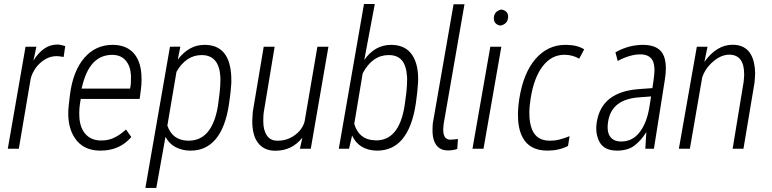

<svg xmlns="http://www.w3.org/2000/svg" viewBox="-20 -732 3800 945"><path d="M181.6 -425.3Q145 -394 131.3 -346.2L72.8 -1L72.3 0H71.3H19.5H18.1L18.6 -1.5L105.5 -501L106 -502H106.9H157.7H159.2L158.7 -500L144.5 -433.6Q193.4 -512.7 261.7 -512.7Q264.2 -512.7 267.1 -512.7Q277.8 -512.2 299.8 -505.4H301.3L300.8 -503.9L293.5 -453.1V-451.7H292Q271 -455.6 260.7 -455.6Q259.8 -455.6 258.3 -455.6Q217.3 -455.6 181.6 -425.3Z M599.1 -433.6Q576.7 -460.4 536.6 -461.9Q533.7 -461.9 530.8 -461.9Q476.6 -461.9 439 -422.9Q400.4 -381.8 381.8 -295.9H620.1L622.6 -308.6Q625 -326.2 624.5 -344.7Q624.5 -352.5 624.5 -360.8Q622.1 -406.7 599.1 -433.6ZM625.5 -56.6Q568.4 9.3 475.1 9.3Q472.7 9.3 469.7 9.3Q387.2 7.8 347.2 -54.2Q315.9 -102.1 315.9 -174.3Q315.9 -195.3 318.8 -218.3L324.2 -264.6Q338.9 -382.3 395.5 -447.8Q450.7 -511.2 534.2 -511.2Q537.1 -511.2 540 -511.2Q602.1 -509.3 637.2 -471.2Q671.4 -433.1 675.8 -366.7Q676.8 -353.5 676.8 -340.8Q676.8 -314.9 673.3 -290L667.5 -246.1V-245.1H666H377.4L373 -217.3Q370.1 -196.8 370.1 -176.3Q370.1 -167 370.6 -157.2Q373 -104.5 399.9 -73.2Q426.8 -42 474.1 -40.5Q476.6 -40.5 478.5 -40.5Q513.7 -40.5 542 -54.2Q572.3 -68.8 599.1 -93.8L600.1 -94.7L601.1 -93.3L625.5 -58.6L626 -57.6Z M1052.7 -210.9 1061 -275.4Q1064.9 -313 1064.9 -338.4Q1064.9 -347.7 1064.5 -355.5Q1057.6 -459.5 974.6 -460.9Q973.1 -460.9 971.7 -460.9Q934.6 -460.9 903.3 -440.4Q871.1 -418.5 848.6 -378.4L803.7 -113.8Q816.4 -77.6 841.1 -59.3Q865.7 -41 903.3 -39.6Q906.2 -39.6 908.7 -39.6Q964.8 -39.6 1000.5 -80.1Q1038.1 -123 1052.7 -210.9ZM1040.5 -45.9Q993.2 9.3 919.4 9.3Q916.5 9.3 913.1 9.3Q874 8.3 842.3 -8.8Q812.5 -25.4 794.4 -58.1L749.5 191.9V192.9H748.5H697.3H695.8V191.4L816.4 -501L816.9 -502H817.9L865.7 -502.4H867.7L867.2 -500.5L855 -438.5Q909.7 -511.2 986.3 -511.2Q988.3 -511.2 990.2 -511.2Q1110.4 -509.3 1118.2 -357.4L1118.7 -325.7Q1116.2 -278.8 1106.9 -218.3Q1089.4 -103 1040.5 -45.9Z M1427.7 -64.5Q1466.8 -91.3 1479 -132.8L1542 -501L1542.5 -502H1543.5H1595.2H1596.7L1596.2 -500.5L1509.8 -1L1509.3 0H1508.3H1457.5H1456.1L1456.5 -1.5L1468.3 -54.7Q1416.5 10.3 1335.9 9.8Q1334 9.8 1331.5 9.8Q1278.8 8.8 1250 -28.8Q1221.2 -65.9 1221.7 -138.2V-138.7L1224.1 -180.7V-181.2L1277.8 -501V-502H1279.3H1330.1H1332L1331.5 -500.5L1277.8 -177.2Q1275.9 -160.6 1275.9 -142.1Q1275.9 -138.2 1275.9 -134.3Q1275.9 -91.3 1293.5 -65.4Q1310.5 -40 1342.8 -39.6Q1345.7 -39.6 1348.6 -39.6Q1391.6 -39.6 1427.7 -64.5Z M1971.7 -213.9 1980 -275.9Q1983.9 -315.4 1983.9 -341.8Q1983.9 -349.1 1983.4 -355.5Q1979.5 -410.2 1957.5 -435.5Q1935.5 -460.4 1895.5 -460.9Q1894 -460.9 1892.1 -460.9Q1813 -460.9 1765.1 -371.1L1723.6 -122.1Q1747.1 -43.9 1824.7 -41.5Q1827.6 -41.5 1830.6 -41Q1886.7 -41 1921.4 -82Q1958 -125 1971.7 -213.9ZM1960.9 -47.9Q1913.6 9.3 1836.4 9.3Q1834 9.3 1831.5 9.3Q1790 8.3 1758.8 -11.2Q1729.5 -29.3 1712.9 -64.9L1698.2 -1V0H1696.8H1648.9H1647.5L1771.5 -712.4H1824.7L1772.9 -437Q1825.2 -511.2 1904.8 -511.2Q1906.7 -511.2 1909.2 -511.2Q1977.5 -509.3 2009.3 -460.4Q2038.1 -416.5 2038.1 -344.2Q2038.1 -335 2037.6 -325.7Q2035.6 -285.2 2026.9 -224.6Q2009.8 -107.4 1960.9 -47.9Z M2163.6 -122.1 2161.6 -97.7Q2161.6 -95.2 2161.6 -92.8Q2161.6 -44.9 2196.3 -44.4L2232.4 -47.4L2233.9 -47.9V-45.9L2230.5 0V1L2229.5 1.5Q2209.5 8.3 2185.5 8.3Q2184.1 8.3 2182.6 8.3Q2147.9 7.8 2129.4 -15.6Q2110.8 -38.6 2108.9 -79.6Q2108.4 -89.4 2108.9 -98.1Q2108.9 -113.3 2109.9 -123L2212.4 -710.9H2266.1Z M2443.4 -606Q2410.6 -611.8 2410.6 -642.1Q2410.6 -643.6 2410.6 -645.5Q2413.1 -677.2 2447.3 -685.1H2447.8Q2480.5 -679.2 2481 -649.9Q2481 -647.5 2480.5 -645Q2478.5 -614.3 2443.8 -606H2443.4ZM2359.9 0H2358.4H2307.1H2305.7V-1.5L2393.1 -501V-502H2394H2445.8H2447.3V-500.5L2359.9 -1Z M2774.9 -13.2Q2730.5 9.3 2674.3 9.3Q2585.4 9.3 2551.3 -57.6Q2529.3 -100.1 2529.3 -165.5Q2529.3 -202.6 2536.1 -247.1Q2556.2 -373 2615.7 -441.9Q2675.8 -511.2 2762.7 -511.2Q2763.2 -511.2 2763.7 -511.2Q2819.8 -511.2 2854.5 -489.7L2855 -488.8L2854.5 -487.8L2831.5 -444.3L2830.6 -443.4L2829.6 -443.8Q2796.9 -462.4 2757.8 -462.4Q2695.3 -462.4 2651.9 -407.2Q2608.4 -351.6 2591.8 -248Q2585.4 -207.5 2585.4 -174.8Q2585.4 -127.4 2598.6 -94.7Q2621.1 -39.6 2685.1 -39.6Q2685.1 -39.6 2685.5 -39.6Q2712.4 -39.6 2734.4 -45.4Q2761.7 -52.7 2781.2 -61L2783.2 -62V-60.1L2775.9 -14.6V-13.7Z M3176.3 -206.1 3184.6 -257.3 3125.5 -252.9Q3057.6 -248 3019.8 -218.5Q2981.9 -189 2973.1 -133.8Q2970.7 -118.7 2970.7 -106Q2970.7 -77.1 2982.4 -60.5Q2999.5 -35.6 3037.6 -35.6Q3093.3 -35.6 3128.4 -81.5Q3164.1 -127.9 3176.3 -206.1ZM3075.2 -502Q3109.9 -511.2 3144.5 -511.2Q3214.8 -511.2 3240.7 -469.7Q3257.3 -442.9 3257.3 -396Q3257.3 -370.1 3252 -337.9L3198.7 -1V0H3197.3H3157.2H3156.2V-1L3161.1 -80.6H3160.2Q3136.7 -42 3104 -16.6Q3087.4 -3.4 3065.4 2.9Q3043.5 9.3 3017.1 9.3Q2955.1 9.3 2931.6 -31.7Q2915 -61 2914.6 -99.6Q2914.6 -115.2 2917.5 -132.3Q2929.7 -207 2982.4 -247.6Q3034.7 -287.1 3125 -293.5L3190.9 -298.3L3196.3 -334Q3200.7 -363.3 3201.2 -385.3Q3201.2 -418 3191.4 -435.5Q3174.8 -464.4 3131.3 -464.4Q3082 -464.4 3021.5 -432.6L3020.5 -431.6L3020 -433.1L3009.3 -473.6V-474.6L3010.3 -475.1Q3040 -492.2 3075.2 -502Z M3490.7 -429.7Q3450.7 -395.5 3436 -350.1L3375.5 0H3321.3L3409.7 -502H3462.4L3446.8 -427.2Q3507.3 -511.7 3585.9 -511.7Q3587.4 -511.7 3588.4 -511.7Q3684.1 -509.8 3695.3 -395L3696.8 -368.2L3693.8 -326.2L3639.2 0H3585.9L3640.1 -329.1L3642.6 -358.9Q3642.6 -363.3 3642.6 -367.2Q3642.6 -460.9 3571.8 -462.9Q3570.8 -462.9 3569.8 -462.9Q3529.8 -462.9 3490.7 -429.7Z"/></svg>

Font: MAUL Condensed Light Italic
Style: Light Italic
Weight: 300
Italic angle: -12°
Designer: MAUL
Version: Version 1.0; 2020; ttfautohint (v1.8.3)